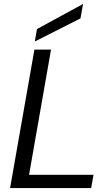

<svg xmlns="http://www.w3.org/2000/svg" viewBox="-20 -951 566 971"><path d="M31 0 154 -700H238L127 -67H453L441 0ZM156 -741 167 -804 400 -931 387 -858Z"/></svg>

Font: Rethink Sans
Style: Italic
Weight: 400
Italic angle: -10°
Designer: The Rethink Sans project authors (Hans Thiessen). DM Sans designed by Colophon Foundry.
Foundry: Rethink Communications LLC
Version: Version 1.001